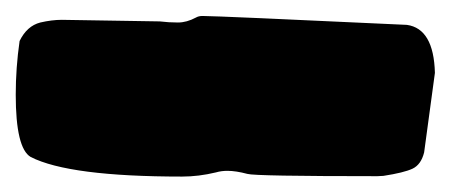

<svg xmlns="http://www.w3.org/2000/svg" viewBox="-20 -34 573 244"><path d="M211.4 190.4Q67.9 190.4 19 165.5Q0 154.3 0 86.4Q0 52.2 4.9 18.1Q14.2 -1 31.2 -5.4Q45.9 -8.8 58.6 -8.8Q69.8 -8.8 183.1 -6.8Q194.3 -5.4 206.1 -5.4Q217.3 -5.4 229 -11.7Q232.4 -13.7 237.3 -13.7Q255.9 -13.7 497.1 -2.4Q531.2 2.4 532.7 58.6L519 159.7Q515.1 175.3 504.2 180.4Q493.2 185.5 467.3 189.5L459.5 189.9Q303.7 189.9 294.4 187Q279.8 183.1 269 183.1Q261.2 183.1 254.4 185.1Q232.4 190.4 211.4 190.4Z"/></svg>

Font: Kaph
Style: Regular
Weight: 400
Designer: GGBotNet
Foundry: f0n7.com
Version: 1.10